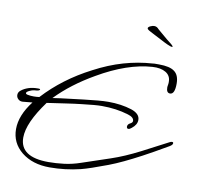

<svg xmlns="http://www.w3.org/2000/svg" viewBox="-90 -842 1053 1027"><g transform="rotate(10 437.0 -328.0)"><path d="M245 93Q152 93 92 45Q33 -3 33 -78Q33 -153 95 -233L43 -228Q28 -227 18 -236.5Q8 -246 8 -259Q8 -274 21 -284Q37 -297 59.5 -304.5Q82 -312 110 -312H115Q123 -312 123 -309Q123 -300 95 -299Q82 -298 67 -290.5Q52 -283 52 -277Q52 -271 63 -269Q77 -266 96 -266Q103 -266 110.5 -266.5Q118 -267 126 -268Q231 -382 379 -458Q458 -500 536 -522.5Q614 -545 692 -550Q697 -551 702 -551Q707 -551 711 -551H727Q785 -551 810 -532Q837 -513 837 -466Q837 -408 811 -408Q791 -408 791 -438Q791 -440 791.5 -444Q792 -448 793 -453Q794 -458 794 -462Q794 -466 794 -469Q794 -502 766.5 -518.5Q739 -535 694 -532Q559 -523 401 -431Q279 -361 196 -275Q201 -277 361 -296Q404 -301 437 -304Q470 -307 495 -307Q564 -307 621 -289Q669 -273 669 -239Q669 -213 642 -192Q632 -183 624 -183Q616 -183 615 -193Q615 -207 630 -214Q642 -220 642 -229Q642 -249 608 -259Q543 -279 464 -279Q430 -279 356 -270Q319 -266 272.5 -259Q226 -252 170 -244Q79 -120 79 -40Q79 66 234 66Q275 66 319 60.5Q363 55 409 39L561 -12Q630 -35 714 -78L854 -151Q861 -155 867 -155Q874 -155 874 -149Q874 -140 859 -131Q814 -105 780.5 -86Q747 -67 724 -55Q675 -29 633 -9Q591 11 554 25Q459 61 412 73Q330 93 245 93ZM779 -655Q772 -655 753 -663.5Q734 -672 713 -683.5Q692 -695 677 -702Q668 -707 650.5 -716Q633 -725 633 -731Q633 -738 645 -743.5Q657 -749 665 -749Q674 -749 680 -745.5Q686 -742 691 -736Q700 -729 714.5 -716Q729 -703 744.5 -690.5Q760 -678 768 -672Q772 -669 776.5 -664.5Q781 -660 781 -657Q781 -655 779 -655Z"/></g></svg>

Font: Whisper
Style: Regular
Weight: 400
Designer: Robert E. Leuschke
Foundry: Robert E. Leuschke
Version: Version 1.010; ttfautohint (v1.8.4.7-5d5b)